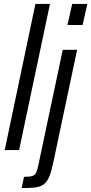

<svg xmlns="http://www.w3.org/2000/svg" viewBox="-20 -763 464 976"><path d="M4 0 160 -743H234L77 0ZM323 -636 347 -743H424L400 -636ZM90 193 102 136Q130 136 144 131.5Q158 127 163.5 115Q169 103 174 81L299 -510H372L253 53Q245 93 236.5 118.5Q228 144 217 159Q206 174 189.5 181.5Q173 189 149 191Q125 193 90 193Z"/></svg>

Font: Saira Condensed
Style: Italic
Weight: 400
Width: 3
Italic angle: -12°
Designer: Hector Gatti with collaboration of the Omnibus-Type team
Foundry: Omnibus-Type
Version: Version 1.100